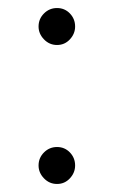

<svg xmlns="http://www.w3.org/2000/svg" viewBox="-20 -445 283 478"><path d="M122 -333Q103 -333 89.5 -347Q76 -361 76 -379Q76 -398 89.5 -411.5Q103 -425 122 -425Q141 -425 154 -411.5Q167 -398 167 -379Q167 -361 154 -347Q141 -333 122 -333ZM122 13Q103 13 89.5 -1Q76 -15 76 -33Q76 -52 89.5 -65.5Q103 -79 122 -79Q141 -79 154 -65.5Q167 -52 167 -33Q167 -15 154 -1Q141 13 122 13Z"/></svg>

Font: Arima Thin Light
Style: Regular
Weight: 300
Version: Version 1.100